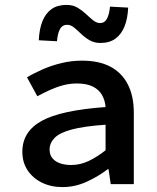

<svg xmlns="http://www.w3.org/2000/svg" viewBox="-20 -750 640 782"><path d="M235 12Q187 12 150 -6.5Q113 -25 92 -57Q71 -89 71 -132Q71 -214 149.5 -257.5Q228 -301 410 -314Q408 -341 395.5 -363Q383 -385 358 -397.5Q333 -410 293 -410Q265 -410 238 -403Q211 -396 184.5 -384Q158 -372 132 -358L90 -435Q120 -453 156 -468.5Q192 -484 232 -493.5Q272 -503 314 -503Q383 -503 429.5 -478.5Q476 -454 500.5 -406.5Q525 -359 525 -291V0H431L422 -61H419Q380 -31 332.5 -9.5Q285 12 235 12ZM270 -78Q307 -78 341.5 -94.5Q376 -111 410 -138V-242Q322 -236 272 -222.5Q222 -209 202 -188Q182 -167 182 -141Q182 -119 194 -105Q206 -91 225.5 -84.5Q245 -78 270 -78ZM389 -575Q364 -575 345 -586Q326 -597 310.5 -612Q295 -627 281.5 -638Q268 -649 253 -649Q234 -649 224.5 -632Q215 -615 212 -582L138 -586Q140 -632 153 -664Q166 -696 190 -713Q214 -730 251 -730Q277 -730 295.5 -719Q314 -708 329.5 -693.5Q345 -679 359 -667.5Q373 -656 388 -656Q406 -656 415.5 -673.5Q425 -691 428 -723L502 -719Q500 -674 487 -642Q474 -610 450 -592.5Q426 -575 389 -575Z"/></svg>

Font: Source Code Pro SemiBold
Style: Regular
Weight: 600
Monospace: yes
Designer: Paul D. Hunt, Teo Tuominen
Foundry: Adobe Systems Incorporated
Version: Version 1.018;hotconv 1.0.116;makeotfexe 2.5.65601